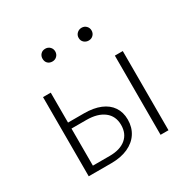

<svg xmlns="http://www.w3.org/2000/svg" viewBox="-136 -727 858 861"><g transform="rotate(-30 292.5 -296.5)"><path d="M86 0V-410H126V-32H213Q267 -32 297 -57Q327 -82 327 -127Q327 -173 294 -198.5Q261 -224 203 -224H114V-255H209Q258 -255 293 -240.5Q328 -226 346.5 -198.5Q365 -171 365 -133Q365 -93 345.5 -63Q326 -33 289.5 -16.5Q253 0 203 0ZM458 0V-410H499V0ZM203 -527Q188 -527 179 -536Q170 -545 170 -560Q170 -574 179 -583.5Q188 -593 203 -593Q217 -593 226.5 -583.5Q236 -574 236 -560Q236 -546 226.5 -536.5Q217 -527 203 -527ZM391 -527Q377 -527 367 -536Q357 -545 357 -560Q357 -574 367 -583.5Q377 -593 391 -593Q405 -593 414.5 -583.5Q424 -574 424 -560Q424 -546 414.5 -536.5Q405 -527 391 -527Z"/></g></svg>

Font: Ysabeau ExtraLight
Style: Regular
Weight: 250
Designer: Christian Thalmann (Catharsis Fonts)
Version: Version 2.002